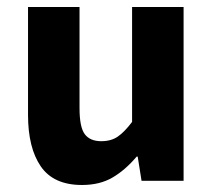

<svg xmlns="http://www.w3.org/2000/svg" viewBox="-20 -516 608 548"><path d="M214 12Q133 12 96.5 -41Q60 -94 60 -188V-496H207V-207Q207 -153 222 -133Q237 -113 269 -113Q297 -113 316 -126Q335 -139 357 -168V-496H504V0H384L373 -69H370Q338 -31 301.5 -9.5Q265 12 214 12Z"/></svg>

Font: Font
Style: ¶
Weight: 700
Designer: Paul D. Hunt
Foundry: Adobe Systems Incorporated
Version: Version 3.000